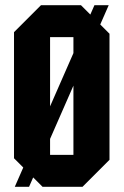

<svg xmlns="http://www.w3.org/2000/svg" viewBox="-20 -720 476 740"><path d="M34 -110V-596L138 -700H292L402 -590V-104L298 0H144ZM173 -577V-123H263V-577ZM37 0 344 -700H399L92 0Z"/></svg>

Font: Tektur Condensed SemiBold
Style: Regular
Weight: 600
Width: 3
Designer: Adam Jagosz
Foundry: Adam Jagosz
Version: Version 1.005;gftools[0.9.30]